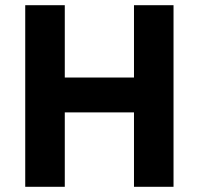

<svg xmlns="http://www.w3.org/2000/svg" viewBox="-20 -718 764 738"><path d="M495 -286H229V0H77V-698H229V-420H495V-698H647V0H495Z"/></svg>

Font: IBM Plex Sans Hebrew
Style: Bold
Weight: 700
Designer: Mike Abbink, Paul van der Laan, Pieter van Rosmalen, Yanek Iontef
Foundry: Bold Monday
Version: Version 1.2